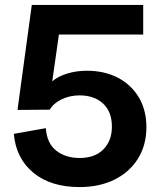

<svg xmlns="http://www.w3.org/2000/svg" viewBox="-20 -749 661 779"><path d="M303 10Q186 10 115.5 -48Q45 -106 36 -206L166 -229Q170 -168 208 -138Q246 -108 303 -108Q365 -108 399.5 -143Q434 -178 434 -235Q434 -296 398 -329Q362 -362 303 -362Q263 -362 230 -346Q197 -330 182 -304L51 -303L109 -729H561V-609H219L192 -419Q215 -439 252.5 -450.5Q290 -462 332 -462Q404 -462 458.5 -433.5Q513 -405 543.5 -353.5Q574 -302 574 -233Q574 -160 539.5 -105Q505 -50 444 -20Q383 10 303 10Z"/></svg>

Font: BDO Grotesk DemiBold
Style: Regular
Weight: 600
Designer: Deni Anggara
Foundry: Lokal Container
Version: Version 2.000